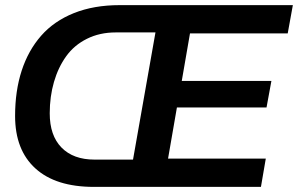

<svg xmlns="http://www.w3.org/2000/svg" viewBox="-20 -732 1167 752"><path d="M1002 0H348.1Q198.2 0 118.7 -72.3Q39.1 -144.5 39.1 -277.8Q39.1 -376 64.9 -455.3Q90.8 -534.7 141.1 -592Q191.4 -649.4 269.5 -680.7Q347.7 -711.9 448.2 -711.9H1127L1106.9 -601.1H724.1L691.9 -415H1043L1023.9 -311H672.9L638.2 -110.8H1021ZM174.8 -288.1Q174.8 -201.2 220.9 -154.1Q267.1 -106.9 350.1 -106.9H501L588.9 -605H433.1Q370.6 -605 320.6 -580.1Q270.5 -555.2 239.3 -511.7Q208 -468.3 191.4 -411.1Q174.8 -354 174.8 -288.1Z"/></svg>

Font: Creato Display
Style: Bold Italic
Weight: 700
Italic angle: -10°
Version: Version 1.000